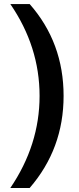

<svg xmlns="http://www.w3.org/2000/svg" viewBox="-20 -765 391 945"><path d="M30.8 160.2Q174.8 -51.8 174.8 -293Q174.8 -535.2 30.8 -745.1H126Q293 -555.2 293 -293Q293 -32.7 126 160.2Z"/></svg>

Font: Plus Jakarta Sans SemiBold
Style: Regular
Weight: 600
Designer: Gumpita Rahayu
Foundry: Tokotype
Version: Version 2.006